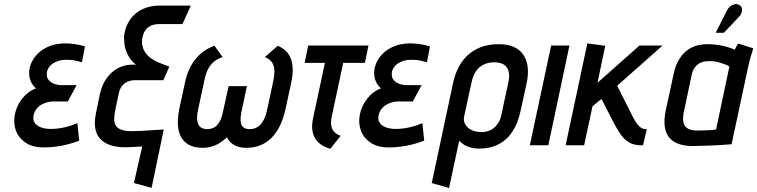

<svg xmlns="http://www.w3.org/2000/svg" viewBox="-20 -730 3806 965"><path d="M392 -417 407 -497Q380 -505 355 -508.5Q330 -512 305 -512Q254 -511 217 -493Q180 -475 158 -447.5Q136 -420 129 -388Q125 -367 127.5 -348Q130 -329 138.5 -313.5Q147 -298 161 -286Q119 -270 91 -233.5Q63 -197 55 -156Q46 -113 59.5 -75Q73 -37 108.5 -13Q144 11 199 11Q231 11 261 7Q291 3 320.5 -4.5Q350 -12 378 -23L369 -111Q355 -105 338.5 -99.5Q322 -94 304.5 -90Q287 -86 269.5 -84Q252 -82 235 -82Q207 -82 185.5 -90Q164 -98 154 -113.5Q144 -129 149 -151Q153 -169 163 -182Q173 -195 186.5 -203Q200 -211 216 -215.5Q232 -220 247 -220H321L365 -302H290Q271 -302 252 -309Q233 -316 222.5 -330.5Q212 -345 216 -369Q220 -386 231 -398Q242 -410 257.5 -417.5Q273 -425 290 -428Q308 -430 325 -429.5Q342 -429 358.5 -425.5Q375 -422 392 -417Z M897 -609 939 -702H783Q736 -702 698.5 -685Q661 -668 637 -636Q613 -604 605 -560Q602 -540 605 -512Q608 -484 622 -455.5Q636 -427 663 -405H645Q618 -405 592.5 -396Q567 -387 545 -368.5Q523 -350 506.5 -322Q490 -294 482 -256L462 -160Q452 -110 460.5 -76.5Q469 -43 492 -24Q515 -5 546.5 3Q578 11 614 10Q629 10 643 9Q657 8 670.5 7.5Q684 7 695 6L653 190L742 214L803 -79Q784 -78 765 -77Q746 -76 727 -74.5Q708 -73 688.5 -72Q669 -71 649 -71Q613 -70 592.5 -77Q572 -84 563 -97.5Q554 -111 554 -131Q554 -151 559 -175L576 -256Q580 -277 588.5 -291Q597 -305 608.5 -312.5Q620 -320 632.5 -323.5Q645 -327 657 -327H801L831 -395L782 -414Q760 -422 741.5 -435Q723 -448 711 -465Q699 -482 695 -503.5Q691 -525 698 -550Q706 -580 727 -594.5Q748 -609 781 -609Z M1376 -500 1311 -443Q1332 -435 1344 -420.5Q1356 -406 1358.5 -383Q1361 -360 1354 -325L1322 -176Q1315 -142 1301.5 -120.5Q1288 -99 1271.5 -90Q1255 -81 1236 -81Q1216 -81 1204.5 -89Q1193 -97 1190 -116.5Q1187 -136 1194 -170L1221 -297H1129L1101 -170Q1094 -136 1082.5 -116.5Q1071 -97 1055.5 -89Q1040 -81 1021 -81Q1002 -81 989 -90Q976 -99 972 -120.5Q968 -142 975 -176L1007 -325Q1014 -360 1026 -383Q1038 -406 1056 -420.5Q1074 -435 1099 -443L1058 -500Q1001 -480 963 -433.5Q925 -387 910 -316L882 -187Q868 -120 877.5 -76Q887 -32 918 -9.5Q949 13 998 13Q1021 13 1042.5 7Q1064 1 1083.5 -11Q1103 -23 1121 -40Q1129 -23 1143 -11Q1157 1 1176 7Q1195 13 1218 13Q1294 13 1344.5 -37Q1395 -87 1416 -187L1444 -316Q1459 -387 1442.5 -433Q1426 -479 1376 -500Z M1647 -143 1705 -414H1814L1832 -501H1529L1511 -414H1613L1553 -133Q1547 -104 1549.5 -79.5Q1552 -55 1563 -36Q1574 -17 1593.5 -3.5Q1613 10 1640 18L1692 -47Q1671 -55 1659.5 -67.5Q1648 -80 1645 -98.5Q1642 -117 1647 -143Z M2126 -417 2141 -497Q2114 -505 2089 -508.5Q2064 -512 2039 -512Q1988 -511 1951 -493Q1914 -475 1892 -447.5Q1870 -420 1863 -388Q1859 -367 1861.5 -348Q1864 -329 1872.5 -313.5Q1881 -298 1895 -286Q1853 -270 1825 -233.5Q1797 -197 1789 -156Q1780 -113 1793.5 -75Q1807 -37 1842.5 -13Q1878 11 1933 11Q1965 11 1995 7Q2025 3 2054.5 -4.5Q2084 -12 2112 -23L2103 -111Q2089 -105 2072.5 -99.5Q2056 -94 2038.5 -90Q2021 -86 2003.5 -84Q1986 -82 1969 -82Q1941 -82 1919.5 -90Q1898 -98 1888 -113.5Q1878 -129 1883 -151Q1887 -169 1897 -182Q1907 -195 1920.5 -203Q1934 -211 1950 -215.5Q1966 -220 1981 -220H2055L2099 -302H2024Q2005 -302 1986 -309Q1967 -316 1956.5 -330.5Q1946 -345 1950 -369Q1954 -386 1965 -398Q1976 -410 1991.5 -417.5Q2007 -425 2024 -428Q2042 -430 2059 -429.5Q2076 -429 2092.5 -425.5Q2109 -422 2126 -417Z M2596 -171 2627 -312Q2646 -404 2609.5 -456Q2573 -508 2486 -508Q2396 -508 2336.5 -457.5Q2277 -407 2257 -312L2150 190L2237 215L2288 -23Q2295 -15 2305 -7.5Q2315 0 2328 5.5Q2341 11 2356 14Q2371 17 2387 17Q2443 17 2485 -4.5Q2527 -26 2555 -68Q2583 -110 2596 -171ZM2535 -316 2501 -158Q2496 -129 2482 -108.5Q2468 -88 2447 -77Q2426 -66 2399 -66Q2381 -66 2364.5 -71Q2348 -76 2334.5 -86.5Q2321 -97 2315 -112Q2309 -127 2313 -146L2350 -316Q2357 -349 2372 -371.5Q2387 -394 2411 -405.5Q2435 -417 2465 -417Q2495 -417 2513 -405Q2531 -393 2536.5 -370.5Q2542 -348 2535 -316Z M2643 0H2736L2842 -501H2750Z M3159 -146 3082 -299 3310 -501H3194L2983 -314L3022 -500L2932 -512L2823 0H2916L2958 -196L3003 -233L3065 -112Q3080 -84 3097 -58Q3114 -32 3139 -16Q3164 0 3201 0H3212L3231 -81H3227Q3214 -81 3203.5 -87Q3193 -93 3182 -107.5Q3171 -122 3159 -146Z M3766 -487 3690 -511Q3683 -501 3678 -490.5Q3673 -480 3673 -480Q3660 -486 3639.5 -492.5Q3619 -499 3592.5 -503.5Q3566 -508 3537 -508Q3507 -508 3480.5 -500.5Q3454 -493 3431.5 -475.5Q3409 -458 3391.5 -428.5Q3374 -399 3365 -355L3325 -170Q3317 -128 3321 -95Q3325 -62 3342.5 -40Q3360 -18 3390 -7Q3420 4 3463 4Q3483 4 3508.5 3Q3534 2 3560 1Q3586 0 3608 -1.5Q3630 -3 3643.5 -4Q3657 -5 3657 -5L3740 -393Q3745 -417 3752 -441.5Q3759 -466 3766 -487ZM3417 -167 3456 -352Q3461 -377 3472.5 -391.5Q3484 -406 3497.5 -413Q3511 -420 3524 -421.5Q3537 -423 3547 -423Q3558 -423 3570 -421.5Q3582 -420 3595.5 -416Q3609 -412 3621.5 -407.5Q3634 -403 3646 -396L3579 -79Q3573 -78 3563 -77Q3553 -76 3540.5 -75.5Q3528 -75 3514 -74.5Q3500 -74 3485 -74Q3456 -74 3438.5 -83Q3421 -92 3415.5 -112.5Q3410 -133 3417 -167ZM3691 -642Q3702 -653 3706.5 -664.5Q3711 -676 3709 -687Q3707 -698 3697 -704Q3685 -712 3672.5 -709Q3660 -706 3650 -698Q3640 -690 3634 -678L3577 -565H3618Z"/></svg>

Font: Advent Pro SemiBold
Style: Italic
Weight: 600
Italic angle: -12°
Version: Version 3.000